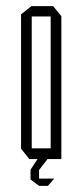

<svg xmlns="http://www.w3.org/2000/svg" viewBox="-20 -521 271 629"><path d="M76 0 49 -34V-474L83 -501H154L181 -468V0H135V1L108 36V64H157V65L137 88H108V87H107L80 67V35L103 0ZM84 -467V-35H146V-467Z"/></svg>

Font: Foldit Thin ExtraLight
Style: Regular
Weight: 250
Version: Version 1.003